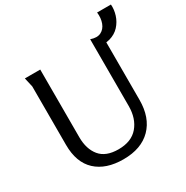

<svg xmlns="http://www.w3.org/2000/svg" viewBox="-194 -1018 1150 1190"><g transform="rotate(-30 381.5 -423.0)"><path d="M181 -728V-244Q181 -159 223 -108Q265 -57 355 -57Q448 -57 495.5 -113Q543 -169 543 -258V-728H620V-258Q620 -131 549.5 -59.5Q479 12 351 12Q226 12 156 -53Q86 -118 86 -244V-662L71 -728ZM543 -736Q586 -721 614.5 -735Q643 -749 655.5 -782.5Q668 -816 663 -858H762Q765 -821 753 -783Q741 -745 714 -715.5Q687 -686 644.5 -674Q602 -662 543 -675Z"/></g></svg>

Font: Rosario Light
Style: Regular
Weight: 300
Designer: Hector Gatti
Foundry: Omnibus Type
Version: Version 1.101; ttfautohint (v1.8.1.43-b0c9)